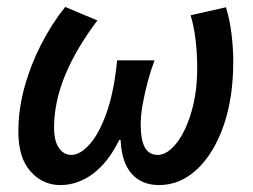

<svg xmlns="http://www.w3.org/2000/svg" viewBox="-20 -522 731 554"><path d="M154 12Q103 12 68 -27.5Q33 -67 33 -142Q33 -206 50.5 -270Q68 -334 98.5 -393.5Q129 -453 168 -502L261 -463Q199 -381 167.5 -304Q136 -227 136 -154Q136 -115 150 -95Q164 -75 186 -75Q211 -75 238.5 -105.5Q266 -136 287.5 -196.5Q309 -257 318 -348H426Q416 -322 407 -289Q398 -256 392 -223Q386 -190 386 -164Q386 -118 398 -96.5Q410 -75 435 -75Q462 -75 488.5 -108Q515 -141 532 -198Q549 -255 549 -326Q549 -366 544.5 -405.5Q540 -445 530 -478L632 -501Q643 -465 648 -424.5Q653 -384 653 -344Q653 -239 625 -159Q597 -79 548.5 -33.5Q500 12 439 12Q389 12 360 -20.5Q331 -53 328 -118H324Q292 -53 248 -20.5Q204 12 154 12Z"/></svg>

Font: Source Sans 3 SemiBold
Style: Italic
Weight: 600
Italic angle: -11°
Designer: Paul D. Hunt
Foundry: Adobe
Version: Version 3.046;hotconv 1.0.118;makeotfexe 2.5.65603